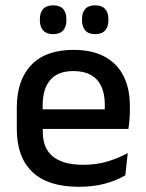

<svg xmlns="http://www.w3.org/2000/svg" viewBox="-20 -689 546 720"><path d="M276.5 11.5Q159.5 11.5 101.2 -44.2Q43 -100 43 -205V-285Q43 -388.5 97.2 -445.2Q151.5 -502 255.5 -502Q326 -502 373 -476.2Q420 -450.5 443.5 -403.5Q467 -356.5 467 -292V-273.5Q467 -256.5 465.5 -239Q464 -221.5 461.5 -205.5H371.5Q372.5 -231.5 372.8 -254.5Q373 -277.5 373 -296.5Q373 -337 360 -365Q347 -393 321 -407.8Q295 -422.5 255.5 -422.5Q197 -422.5 168.5 -389.2Q140 -356 140 -294.5V-248.5L140.5 -237V-193.5Q140.5 -166 148.8 -143.5Q157 -121 175.2 -104.8Q193.5 -88.5 222.5 -79.8Q251.5 -71 293 -71Q340 -71 381.2 -83Q422.5 -95 459 -115L450 -31.5Q417 -12 373.2 -0.2Q329.5 11.5 276.5 11.5ZM441.5 -205.5H95V-279H441.5ZM179 -561Q154.5 -561 142 -574.8Q129.5 -588.5 129.5 -613.5V-617Q129.5 -642 142 -655.5Q154.5 -669 179 -669Q204.5 -669 216.8 -655.5Q229 -642 229 -617V-613.5Q229 -588.5 216.8 -574.8Q204.5 -561 179 -561ZM337 -561Q312 -561 299.8 -574.8Q287.5 -588.5 287.5 -613.5V-617Q287.5 -642 299.8 -655.5Q312 -669 337 -669Q362 -669 374.2 -655.5Q386.5 -642 386.5 -617V-613.5Q386.5 -588.5 374.2 -574.8Q362 -561 337 -561Z"/></svg>

Font: Anek Kannada Medium
Style: Regular
Weight: 500
Designer: Vaishnavi Murthy, Maithili Shingre (Kannada) & Yesha Goshar (Latin)
Foundry: Ek Type
Version: Version 1.003